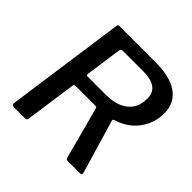

<svg xmlns="http://www.w3.org/2000/svg" viewBox="-188 -911 1079 1079"><g transform="rotate(45 352.0 -371.0)"><path d="M606 -19Q613 0 594 0H498Q491 0 486.5 -4Q482 -8 481 -17L400 -320Q399 -326 396 -328Q393 -330 383 -330H230Q218 -330 217 -318L174 -15Q172 -5 168 -2.5Q164 0 153 0H69Q59 0 56 -5.5Q53 -11 54 -19L154 -730Q155 -738 157.5 -740Q160 -742 166 -742H456Q569 -742 630.5 -698.5Q692 -655 692 -573Q692 -520 671 -475Q650 -430 612.5 -397.5Q575 -365 523 -349Q516 -347 513.5 -344Q511 -341 512 -337L606 -19ZM385 -415Q441 -415 481 -431.5Q521 -448 543.5 -481Q566 -514 566 -565Q566 -612 534 -634.5Q502 -657 441 -657H276Q265 -657 262 -644L231 -426Q230 -420 232.5 -417.5Q235 -415 239 -415H385Z"/></g></svg>

Font: Libre Franklin Medium
Style: Italic
Weight: 500
Italic angle: -8°
Designer: Pablo Impallari, Rodrigo Fuenzalida, Nhung Nguyen
Foundry: Impallari Type
Version: Version 3.000